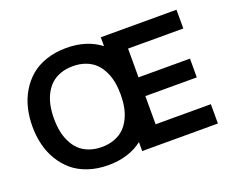

<svg xmlns="http://www.w3.org/2000/svg" viewBox="-114 -892 1327 1094"><g transform="rotate(-20 549.5 -345.0)"><path d="M1039.1 -576.2H704.1V-401.9H1016.1V-288.1H704.1V-117.2H1039.1V0H580.1V-54.2Q496.6 9.8 373 9.8Q306.6 9.8 251.2 -9Q195.8 -27.8 157.2 -60.8Q118.7 -93.8 91.8 -138.9Q64.9 -184.1 52.5 -236.1Q40 -288.1 40 -345.2Q40 -402.3 52.5 -454.3Q64.9 -506.3 91.8 -551.5Q118.7 -596.7 157.2 -629.6Q195.8 -662.6 251.2 -681.4Q306.6 -700.2 373 -700.2Q496.6 -700.2 580.1 -636.2V-689.9H1039.1ZM575.2 -345.2Q575.2 -385.3 568.6 -420.7Q562 -456.1 546.6 -487.3Q531.2 -518.6 508.3 -541Q485.4 -563.5 450.7 -576.7Q416 -589.8 373 -589.8Q330.1 -589.8 295.4 -576.7Q260.7 -563.5 237.8 -541Q214.8 -518.6 199.5 -487.3Q184.1 -456.1 177.5 -420.7Q170.9 -385.3 170.9 -345.2Q170.9 -304.7 177.5 -269.5Q184.1 -234.4 199.5 -202.9Q214.8 -171.4 237.8 -148.9Q260.7 -126.5 295.4 -113.3Q330.1 -100.1 373 -100.1Q416 -100.1 450.7 -113.3Q485.4 -126.5 508.3 -148.9Q531.2 -171.4 546.6 -202.9Q562 -234.4 568.6 -269.5Q575.2 -304.7 575.2 -345.2Z"/></g></svg>

Font: HK Grotesk Legacy
Style: Bold
Weight: 700
Designer: Alfredo Marco Pradil
Foundry: Hanken Design Co.
Version: Version 2.022;PS 002.022;hotconv 1.0.88;makeotf.lib2.5.64775